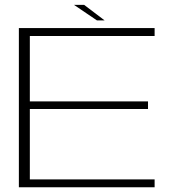

<svg xmlns="http://www.w3.org/2000/svg" viewBox="-20 -794 760 814"><path d="M60 0H635.5V-33.5H106.5V-332H607.5V-364H106.5V-641.5H635.5V-675H60ZM391 -707.5H423.5L336.5 -773.5H293.5Z"/></svg>

Font: Anybody Expanded ExtraLight
Style: Regular
Weight: 250
Width: 7
Version: Version 1.113;gftools[0.9.25]